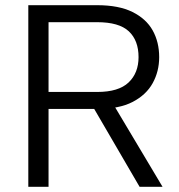

<svg xmlns="http://www.w3.org/2000/svg" viewBox="-20 -720 690 740"><path d="M89.1 0V-700H354.3Q437.8 -700 490.6 -673.8Q543.5 -647.5 568.5 -602.7Q593.5 -557.8 593.5 -499.8Q593.5 -445 568.6 -399.8Q543.7 -354.5 491.5 -327.3Q439.2 -300.1 354.8 -300.1H167.1V0ZM518 0 328.5 -325.2H412.5L606.5 0ZM167.1 -365.6H354.8Q437.2 -365.6 475.6 -402.2Q514 -438.7 514 -499.8Q514 -564.1 476.5 -599.3Q438.9 -634.5 354.3 -634.5H167.1Z"/></svg>

Font: Envelope Sans Variable
Style: Regular
Weight: 500
Designer: Andreas Rasmussen / Norman Anderson
Foundry: mail.de GmbH
Version: Version 1.150